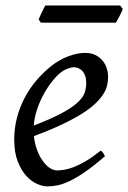

<svg xmlns="http://www.w3.org/2000/svg" viewBox="-20 -646 458 686"><path d="M190.9 -381.8Q174.8 -367.2 159.4 -346.2Q144 -325.2 131.6 -300.8Q119.1 -276.4 110.8 -249.8Q102.5 -223.1 100.6 -197.3Q164.6 -222.2 201.9 -242.4Q239.3 -262.7 258.3 -280.8Q277.3 -298.8 282.7 -315.4Q288.1 -332 288.1 -349.1Q288.1 -364.3 284.2 -375.2Q280.3 -386.2 273.9 -392.8Q267.6 -399.4 259.5 -402.6Q251.5 -405.8 243.2 -405.8Q235.4 -405.8 220.2 -400.1Q205.1 -394.5 190.9 -381.8ZM366.2 -371.1Q366.2 -357.4 363 -342.3Q359.9 -327.1 349.9 -311Q339.8 -294.9 322 -277.3Q304.2 -259.8 274.7 -241Q245.1 -222.2 202.6 -201.9Q160.2 -181.6 101.1 -159.7Q104 -132.3 112.5 -109.9Q121.1 -87.4 132.6 -71.3Q144 -55.2 157.5 -46.1Q170.9 -37.1 184.1 -37.1Q194.3 -37.1 209 -39.3Q223.6 -41.5 242.9 -48.8Q262.2 -56.2 286.4 -70.3Q310.5 -84.5 339.8 -107.9Q345.2 -105 349.4 -98.4Q353.5 -91.8 355 -87.9Q314.9 -53.2 284.2 -32Q253.4 -10.7 229.2 0.7Q205.1 12.2 185.8 16.1Q166.5 20 148.9 20Q132.8 20 112.3 11Q91.8 2 73.7 -17.8Q55.7 -37.6 43.2 -69.6Q30.8 -101.6 30.8 -147.9Q30.8 -186 40 -222.9Q49.3 -259.8 66.7 -293.7Q84 -327.6 109.4 -357.9Q134.8 -388.2 167 -413.1Q178.2 -421.9 192.4 -429.9Q206.5 -438 221.9 -444.1Q237.3 -450.2 253.2 -453.6Q269 -457 284.2 -457Q305.2 -457 320.6 -449.5Q335.9 -441.9 346.2 -429.7Q356.4 -417.5 361.3 -402.1Q366.2 -386.7 366.2 -371.1ZM418.5 -614.3Q417 -608.9 413.8 -602.1Q410.6 -595.2 407 -588.4Q403.3 -581.5 399.9 -575.2Q396.5 -568.8 394 -564.9H126L118.2 -576.7Q120.1 -581.5 123 -588.1Q126 -594.7 129.2 -601.6Q132.3 -608.4 135.7 -615Q139.2 -621.6 142.1 -626.5H409.2Z"/></svg>

Font: Gentium Plus Viet
Style: Italic
Weight: 400
Italic angle: -8°
Designer: J. Victor Gaultney, Annie Olsen, Iska Routamaa, Becca Hirsbrunner
Foundry: SIL International
Version: Version 5.000